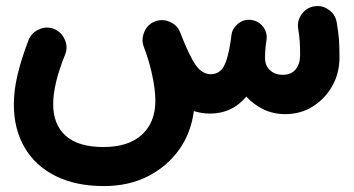

<svg xmlns="http://www.w3.org/2000/svg" viewBox="-20 -321 1171 636"><path d="M25.9 24.4Q25.9 -22 38.3 -74.2Q50.8 -126.5 74.7 -188.5Q84.5 -212.9 109.6 -223.9Q134.8 -234.9 159.2 -225.1Q183.6 -214.8 194.6 -189.9Q205.6 -165 195.8 -140.6Q156.2 -43 156.2 24.4Q156.2 91.8 197.8 128.9Q239.3 166 322.8 166Q405.8 166 450.2 125Q494.6 84 494.6 13.2Q494.6 -24.4 484.1 -72.8Q473.6 -121.1 456.5 -165.5Q447.3 -189.9 458 -215.3Q468.8 -240.7 493.2 -250Q504.4 -254.4 516.1 -254.4Q529.8 -254.4 542.5 -248.5Q567.9 -237.8 577.1 -212.9Q607.4 -134.8 628.7 -105Q649.9 -75.2 678.2 -75.2Q705.1 -75.2 719.7 -98.4Q734.4 -121.6 743.7 -182.6Q744.6 -191.9 746.6 -204.6Q747.1 -208 748 -211.4Q748 -211.4 748 -211.9Q748 -212.4 748 -212.9Q751.5 -224.6 760.3 -234.4Q781.2 -258.8 813 -254.9Q823.7 -253.4 833 -248.5Q848.6 -239.7 857.2 -223.4Q865.7 -207 862.8 -188.5Q861.8 -179.7 860.4 -171.4Q857.9 -151.4 857.9 -129.4Q857.9 -103.5 874.3 -88.4Q890.6 -73.2 916.5 -73.2Q944.3 -73.2 959.2 -91.1Q974.1 -108.9 974.1 -138.7Q974.1 -162.1 972.9 -182.6Q971.7 -203.1 967.8 -225.1Q963.4 -251 978.8 -273.2Q994.1 -295.4 1020 -299.8Q1045.9 -304.7 1068.4 -289.1Q1090.8 -273.4 1095.2 -247.6Q1101.1 -213.4 1102.8 -190.4Q1104.5 -167.5 1104.5 -130.4Q1104.5 -78.6 1080.6 -36.1Q1056.6 6.3 1016.1 31.7Q975.6 57.1 924.8 57.1Q885.7 57.1 852.8 41.3Q819.8 25.4 795.9 -1Q749 55.2 675.8 55.2Q647.5 55.2 622.1 46.9Q612.8 119.6 572.8 175.5Q532.7 231.4 469 263.4Q405.3 295.4 324.2 295.4Q231 295.4 164.1 262Q97.2 228.5 61.5 167.7Q25.9 106.9 25.9 24.4Z"/></svg>

Font: Mikhak Bold
Style: Regular
Weight: 700
Designer: Amin Abedi
Version: Version 3.3